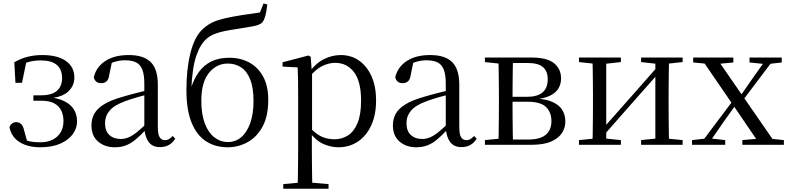

<svg xmlns="http://www.w3.org/2000/svg" viewBox="-20 -856 4664 1135"><path d="M217.6 14.6Q146.2 14.6 97.3 -14.9Q48.4 -44.5 35.9 -103.6Q41.2 -119.3 52.2 -126.7Q63.2 -134 75.8 -134Q92.1 -134 104.1 -123.5Q116.1 -112.9 121.6 -88.9L144.1 -7.5L95.8 -42.1Q125.9 -26.9 153.6 -20.9Q181.3 -14.8 216.3 -14.8Q280.6 -14.8 317.9 -48.7Q355.2 -82.5 355.2 -141.5Q355.2 -176.1 341.8 -203.1Q328.4 -230.1 299.9 -245.3Q271.3 -260.6 224 -260.6H177.4V-292.6H221.6Q286.2 -292.6 316.7 -319.4Q347.3 -346.3 347.1 -396.1Q346.1 -446.9 315 -472.9Q283.9 -498.8 220.8 -498.8Q186.2 -498.8 156.4 -491.7Q126.6 -484.6 97 -466.1L137 -497.1L110.1 -366.5H71.3L64.6 -487.8Q102.3 -510 143.2 -520.3Q184.1 -530.6 229 -530.6Q320.5 -530.6 370 -495.4Q419.4 -460.1 419.6 -397.7Q419.9 -349.6 383.4 -314.9Q346.9 -280.3 260.8 -273.2L262.6 -282Q323 -276.8 361.1 -257.4Q399.2 -238.1 417.4 -207.8Q435.6 -177.5 435.6 -138.7Q435.6 -98 410.4 -63.1Q385.1 -28.2 336.5 -6.8Q288 14.6 217.6 14.6Z M658.7 14.6Q599.5 14.6 560.1 -19.1Q520.6 -52.8 520.6 -115.1Q520.6 -153.9 537.8 -184.3Q554.9 -214.6 594.4 -239Q633.9 -263.5 699.9 -282.3Q741.8 -294.9 787.8 -306.7Q833.8 -318.5 873.8 -327.7V-303.3Q833.8 -293.3 792.7 -281.5Q751.6 -269.7 717.6 -257Q654.3 -233.6 627.6 -201.7Q600.9 -169.7 600.9 -128.2Q600.9 -81.6 626.5 -58Q652.2 -34.4 694.1 -34.4Q716.6 -34.4 738.6 -43.3Q760.6 -52.2 788.7 -74.2Q816.7 -96.3 854.8 -134.4L863.5 -87.1H839.9Q808.7 -53.7 781.5 -31.1Q754.2 -8.4 725.1 3.1Q696 14.6 658.7 14.6ZM925.8 13.6Q881.1 13.6 858.8 -16.6Q836.5 -46.7 833.2 -99.7V-103.3V-359Q833.2 -415 821.1 -445.3Q808.9 -475.6 783.7 -487.6Q758.6 -499.6 719 -499.6Q690.3 -499.6 661.1 -491.4Q631.9 -483.2 598.7 -464.7L642.2 -491.9L625.8 -412.7Q622.2 -386 609.7 -375.2Q597.1 -364.3 578.4 -364.3Q542.2 -364.3 534.5 -399.7Q549.4 -461 603.1 -495.8Q656.8 -530.6 741.2 -530.6Q828.5 -530.6 870.8 -489.2Q913 -447.8 913 -354.6V-107.7Q913 -60.8 924.1 -44.2Q935.1 -27.5 955.4 -27.5Q968 -27.5 978 -33.2Q988 -38.8 1000.4 -52.1L1016.1 -36.7Q1000.2 -10.7 977.6 1.4Q955 13.6 925.8 13.6Z M1326.7 14.6Q1253 14.6 1198.2 -20.7Q1143.4 -56 1112.7 -130.7Q1082 -205.4 1082 -323.6Q1082 -448.4 1106 -543.3Q1129.9 -638.2 1176.2 -681.9Q1214.9 -718.7 1260.7 -733.9Q1306.6 -749.1 1371.5 -760.1Q1407.6 -766.9 1446.3 -771.9Q1485 -776.9 1516.6 -782.7L1537.9 -835.6L1560.2 -829.8Q1555.9 -791 1548.9 -764.1Q1542 -737.2 1529.7 -722.5Q1514.4 -707.9 1474.8 -700.5Q1435.2 -693.1 1383.8 -685.1Q1339 -679.1 1305.6 -671.8Q1272.1 -664.5 1247.3 -654.7Q1222.6 -644.9 1202.7 -628.1Q1163.8 -595.4 1139.9 -524.7Q1116.1 -454.1 1110.9 -325.7L1106.5 -327.7Q1125.2 -387.9 1155.1 -429.7Q1185.1 -471.4 1229.8 -493Q1274.5 -514.6 1335.8 -514.6Q1401.2 -514.6 1453.1 -486.7Q1505 -458.7 1535.4 -403.4Q1565.8 -348.1 1565.8 -266.3Q1565.8 -168.8 1531.6 -106.7Q1497.5 -44.6 1442.7 -15Q1387.9 14.6 1326.7 14.6ZM1327.3 -16.4Q1372.9 -16.4 1406.7 -45.6Q1440.5 -74.7 1459.6 -129.3Q1478.7 -183.9 1478.7 -259.1Q1478.7 -335.8 1459.8 -384.7Q1440.8 -433.6 1406.6 -456.9Q1372.3 -480.3 1326.9 -480.3Q1260.3 -480.3 1215.2 -425.1Q1170.1 -369.8 1170.1 -260.3Q1170.1 -181.7 1190.5 -127.1Q1210.9 -72.5 1246.7 -44.5Q1282.5 -16.4 1327.3 -16.4Z M1654.5 259.8V232.4L1765.7 222.2H1803.5L1922.2 232.4V259.8ZM1739.5 259.8Q1740.5 225.6 1741 185.1Q1741.5 144.5 1742 103.1Q1742.5 61.7 1742.5 26.7V-286.8Q1742.5 -338.2 1742 -379.5Q1741.5 -420.7 1739.5 -457.5L1650.5 -462.4V-487.9L1803.9 -528L1816.9 -519.6L1822.9 -435.3L1824.7 -430.1V-78.7L1823.5 -68.7V26.5Q1823.5 60.7 1824 102.2Q1824.5 143.7 1825 184.7Q1825.5 225.6 1826.5 259.8ZM1980.6 14.6Q1936.1 14.6 1891.2 -5.1Q1846.3 -24.9 1808.2 -77.1H1795.4L1809.3 -105.1Q1846.5 -63.7 1881.4 -48.2Q1916.2 -32.7 1957.5 -32.7Q2001.2 -32.7 2036.6 -55.1Q2072.1 -77.6 2093.3 -128.1Q2114.5 -178.6 2114.5 -260.8Q2114.5 -374.9 2072.5 -429.7Q2030.4 -484.5 1961.9 -484.5Q1924.4 -484.5 1887 -466.8Q1849.5 -449.1 1805.2 -398.2L1794.6 -425H1805.5Q1844.9 -481.5 1894.2 -506.1Q1943.6 -530.6 1994.3 -530.6Q2055.5 -530.6 2102.2 -498Q2149 -465.4 2176.1 -405.4Q2203.2 -345.3 2203.2 -262.6Q2203.2 -177.1 2174.5 -114.8Q2145.7 -52.4 2095.4 -18.9Q2045.2 14.6 1980.6 14.6Z M2440.7 14.6Q2381.5 14.6 2342.1 -19.1Q2302.6 -52.8 2302.6 -115.1Q2302.6 -153.9 2319.8 -184.3Q2336.9 -214.6 2376.4 -239Q2415.9 -263.5 2481.9 -282.3Q2523.8 -294.9 2569.8 -306.7Q2615.8 -318.5 2655.8 -327.7V-303.3Q2615.8 -293.3 2574.7 -281.5Q2533.6 -269.7 2499.6 -257Q2436.3 -233.6 2409.6 -201.7Q2382.9 -169.7 2382.9 -128.2Q2382.9 -81.6 2408.5 -58Q2434.2 -34.4 2476.1 -34.4Q2498.6 -34.4 2520.6 -43.3Q2542.6 -52.2 2570.7 -74.2Q2598.7 -96.3 2636.8 -134.4L2645.5 -87.1H2621.9Q2590.7 -53.7 2563.5 -31.1Q2536.2 -8.4 2507.1 3.1Q2478 14.6 2440.7 14.6ZM2707.8 13.6Q2663.1 13.6 2640.8 -16.6Q2618.5 -46.7 2615.2 -99.7V-103.3V-359Q2615.2 -415 2603.1 -445.3Q2590.9 -475.6 2565.7 -487.6Q2540.6 -499.6 2501 -499.6Q2472.3 -499.6 2443.1 -491.4Q2413.9 -483.2 2380.7 -464.7L2424.2 -491.9L2407.8 -412.7Q2404.2 -386 2391.7 -375.2Q2379.1 -364.3 2360.4 -364.3Q2324.2 -364.3 2316.5 -399.7Q2331.4 -461 2385.1 -495.8Q2438.8 -530.6 2523.2 -530.6Q2610.5 -530.6 2652.8 -489.2Q2695 -447.8 2695 -354.6V-107.7Q2695 -60.8 2706.1 -44.2Q2717.1 -27.5 2737.4 -27.5Q2750 -27.5 2760 -33.2Q2770 -38.8 2782.4 -52.1L2798.1 -36.7Q2782.2 -10.7 2759.6 1.4Q2737 13.6 2707.8 13.6Z M2846.5 0V-27.8L2955.7 -38.6L2969.2 -31.3H3103.6Q3173.8 -31.3 3206.7 -59.7Q3239.7 -88.1 3239.7 -140.4Q3239.7 -192.3 3207.8 -223.4Q3176 -254.6 3097.6 -254.6H2969.2V-283.7H3095Q3217.9 -283.7 3217.9 -387.5Q3217.9 -434.3 3190.2 -459Q3162.4 -483.7 3098 -483.7H2969.2L2955.7 -477.4L2846.5 -489.1V-516H3120.6Q3213.5 -516 3255.2 -482.3Q3296.8 -448.6 3296.8 -391.7Q3296.8 -362.3 3282.7 -335.8Q3268.5 -309.3 3233.1 -291.2Q3197.7 -273.1 3133.5 -267.5L3136.1 -274.5Q3203.6 -271.7 3244.4 -254Q3285.1 -236.3 3303.6 -206.6Q3322 -177 3322 -136.9Q3322 -101.9 3302.6 -70.8Q3283.2 -39.6 3239.2 -19.8Q3195.2 0 3120.6 0ZM2926.1 0Q2927.3 -24.4 2927.8 -65.3Q2928.3 -106.3 2928.8 -150.3Q2929.3 -194.3 2929.3 -228.5V-288.3Q2929.3 -321.7 2928.8 -365.7Q2928.3 -409.7 2927.8 -450.7Q2927.3 -491.8 2926.1 -516H3012.8Q3011.8 -491.8 3011.3 -450.2Q3010.8 -408.7 3010.3 -361.2Q3009.8 -313.7 3009.8 -272V-228.5Q3009.8 -194.3 3010.3 -150.3Q3010.8 -106.3 3011.3 -65.3Q3011.8 -24.4 3012.8 0Z M3402.5 0V-27.8L3510.7 -38.6H3545.3L3650.3 -27.8V0ZM3769.9 0V-27.8L3872.6 -38.6H3907L4015.2 -27.8V0ZM3482.1 0Q3483.3 -24.4 3483.8 -65.3Q3484.3 -106.3 3484.8 -150.3Q3485.3 -194.3 3485.3 -228.5V-288.3Q3485.3 -321.7 3484.8 -365.7Q3484.3 -409.7 3483.8 -450.7Q3483.3 -491.8 3482.1 -516H3563.7V0ZM3541.1 -46.9 3505.9 -65.8H3517.3L3694.2 -265.6L3875 -470.9L3908.7 -451H3897.4L3719.1 -249.4ZM3854.1 0V-516H3935.4Q3934.4 -491.8 3933.9 -450.7Q3933.4 -409.7 3932.9 -365.7Q3932.4 -321.7 3932.4 -288.3V-228.5Q3932.4 -194.3 3932.9 -150.3Q3933.4 -106.3 3933.9 -65.3Q3934.4 -24.4 3935.4 0ZM3402.5 -489.1V-516H3650.3V-489.1L3546.1 -477.4H3511.7ZM3769.9 -489.1V-516H4015.2V-489.1L3907.8 -477.4H3873.4Z M4071 0V-27.8L4158.4 -37.8H4178.2L4267.1 -27.8V0ZM4116.2 0 4329.9 -284.1 4351.1 -264.1H4349L4255.4 -132.5L4163.6 0ZM4368.4 0V-27.8L4488.6 -38.6H4510.7L4613.9 -27.8V0ZM4355.2 -241.4 4335.4 -262.6H4338.5L4426.9 -389.8L4516.1 -516H4562.4ZM4473.7 0 4312.9 -236.1 4121 -516H4213.4L4370.5 -288.7L4570.3 0ZM4077.6 -486.8V-516H4315.1V-486.8L4212.8 -477.1H4177.9ZM4410.8 -486.8V-516H4601.2V-486.8L4519.9 -477.4H4501.1Z"/></svg>

Font: Noto Serif HK ExtraLight
Style: Regular
Weight: 200
Designer: Ryoko NISHIZUKA 西塚涼子 (kana & ideographs); Frank Grießhammer (Latin, Greek & Cyrillic); Wenlong ZHANG 张文龙 (bopomofo); San
Foundry: Adobe
Version: Version 2.002-H1;hotconv 1.1.0;makeotfexe 2.6.0